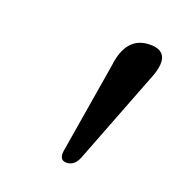

<svg xmlns="http://www.w3.org/2000/svg" viewBox="-73 -841 408 443"><g transform="rotate(20 131.0 -619.0)"><path d="M135.5 -457.5Q117.5 -457.5 120.5 -480.5L157.5 -703.5Q166 -779.5 225 -779.5Q283 -779.5 250.5 -703.5L164 -480Q154.5 -457.5 135.5 -457.5Z"/></g></svg>

Font: Fraunces 72pt S050
Style: Italic
Weight: 400
Italic angle: -16°
Version: Version 1.000; ttfautohint (v1.8.3)